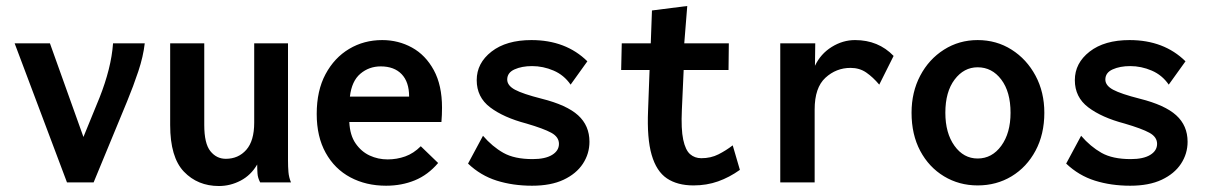

<svg xmlns="http://www.w3.org/2000/svg" viewBox="-20 -610 4040 642"><path d="M204 0 29 -465H147L259 -152L313 -284Q332 -332 343.5 -377.5Q355 -423 358 -465H464Q459 -421 442.5 -371.5Q426 -322 405 -271L293 0Z M712 12Q641 12 595 -36Q549 -84 549 -192V-465H663V-192Q663 -130 683.5 -104.5Q704 -79 735 -79Q777 -79 803.5 -109Q830 -139 830 -200V-465H943V-74Q943 -52 944.5 -34.5Q946 -17 953 0H850Q842 -15 841 -30Q840 -45 840 -60Q819 -24 784.5 -6Q750 12 712 12Z M1271 11Q1204 11 1151.5 -17Q1099 -45 1069 -99Q1039 -153 1039 -229Q1039 -307 1068.5 -362Q1098 -417 1147.5 -446.5Q1197 -476 1258 -476Q1312 -476 1357.5 -451Q1403 -426 1430.5 -375.5Q1458 -325 1458 -250Q1458 -240 1457.5 -226Q1457 -212 1456 -202H1148Q1150 -158 1169 -130.5Q1188 -103 1216 -90Q1244 -77 1276 -77Q1307 -77 1335 -87Q1363 -97 1387 -121L1445 -65Q1411 -25 1367 -7Q1323 11 1271 11ZM1150 -287H1348Q1348 -336 1323 -362Q1298 -388 1253 -388Q1214 -388 1185 -363.5Q1156 -339 1150 -287Z M1759 11Q1695 11 1641 -6Q1587 -23 1545 -63L1595 -156Q1626 -120 1663 -99Q1700 -78 1761 -78Q1803 -78 1826 -92Q1849 -106 1849 -129Q1849 -152 1823.5 -166Q1798 -180 1740 -197Q1664 -217 1619 -251Q1574 -285 1574 -342Q1574 -399 1623.5 -437.5Q1673 -476 1757 -476Q1872 -476 1944 -405L1888 -327Q1866 -359 1831 -374Q1796 -389 1759 -389Q1725 -389 1700.5 -378Q1676 -367 1676 -344Q1676 -324 1702 -310Q1728 -296 1791 -280Q1875 -259 1913 -224.5Q1951 -190 1951 -136Q1951 -96 1929 -62.5Q1907 -29 1864.5 -9Q1822 11 1759 11Z M2299 10Q2245 10 2210 -13.5Q2175 -37 2159 -92Q2143 -147 2147 -241L2152 -376H2057L2059 -465H2156L2160 -575L2278 -590L2268 -465H2417L2416 -376H2266L2260 -243Q2257 -178 2264.5 -143Q2272 -108 2287.5 -94.5Q2303 -81 2325 -81Q2357 -81 2382.5 -94Q2408 -107 2430 -124L2454 -42Q2419 -17 2381 -3.5Q2343 10 2299 10Z M2589 0V-465H2706L2705 -390Q2724 -430 2761 -453Q2798 -476 2839 -476Q2917 -476 2968 -423L2920 -327Q2899 -352 2876.5 -367.5Q2854 -383 2824 -383Q2776 -383 2740 -350Q2704 -317 2704 -244V0Z M3249 10Q3187 10 3136.5 -20.5Q3086 -51 3057 -105.5Q3028 -160 3028 -233Q3028 -302 3057 -357Q3086 -412 3136.5 -444Q3187 -476 3249 -476Q3312 -476 3362.5 -444Q3413 -412 3442.5 -357Q3472 -302 3472 -233Q3472 -161 3442.5 -106Q3413 -51 3362.5 -20.5Q3312 10 3249 10ZM3249 -80Q3297 -80 3328 -122.5Q3359 -165 3359 -233Q3359 -303 3328 -344Q3297 -385 3249 -385Q3203 -385 3172 -344Q3141 -303 3141 -233Q3141 -165 3171.5 -122.5Q3202 -80 3249 -80Z M3759 11Q3695 11 3641 -6Q3587 -23 3545 -63L3595 -156Q3626 -120 3663 -99Q3700 -78 3761 -78Q3803 -78 3826 -92Q3849 -106 3849 -129Q3849 -152 3823.5 -166Q3798 -180 3740 -197Q3664 -217 3619 -251Q3574 -285 3574 -342Q3574 -399 3623.5 -437.5Q3673 -476 3757 -476Q3872 -476 3944 -405L3888 -327Q3866 -359 3831 -374Q3796 -389 3759 -389Q3725 -389 3700.5 -378Q3676 -367 3676 -344Q3676 -324 3702 -310Q3728 -296 3791 -280Q3875 -259 3913 -224.5Q3951 -190 3951 -136Q3951 -96 3929 -62.5Q3907 -29 3864.5 -9Q3822 11 3759 11Z"/></svg>

Font: Inconsolata
Style: Bold
Weight: 700
Monospace: yes
Designer: Raph Levien, Cyreal, Brenton Simpson
Foundry: Raph Levien, Cyreal, Google
Version: Version 3.100; ttfautohint (v1.8.4.7-5d5b)